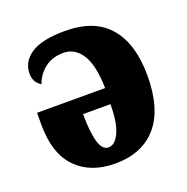

<svg xmlns="http://www.w3.org/2000/svg" viewBox="-105 -649 740 758"><g transform="rotate(-20 264.5 -270.0)"><path d="M255 10Q151 10 91.5 -51.5Q32 -113 32 -232V-284H318Q316 -381 287 -426Q258 -471 210 -471Q164 -471 132.5 -447Q101 -423 87 -384Q70 -395 63.5 -408.5Q57 -422 57 -439Q57 -489 102.5 -519.5Q148 -550 245 -550Q370 -550 431 -478Q492 -406 492 -274Q492 -133 430 -61.5Q368 10 255 10ZM251 -59Q279 -59 297.5 -99.5Q316 -140 316 -217H201Q201 -142 213 -100.5Q225 -59 251 -59Z"/></g></svg>

Font: Noto Serif Condensed Black
Style: Regular
Weight: 900
Width: 3
Designer: Monotype Design Team
Foundry: Monotype Imaging Inc.
Version: Version 2.015; ttfautohint (v1.8.4.7-5d5b)